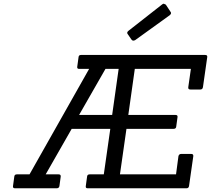

<svg xmlns="http://www.w3.org/2000/svg" viewBox="-20 -1014 1136 1034"><path d="M894 -932 708 -798Q695 -791 688 -801L668 -830Q660 -839 673 -849L853 -990Q858 -994 862 -994L873 -989L898 -951Q906 -942 894 -932ZM984 0H452Q440 0 442 -12L449 -63Q450 -75 463 -75H539L574 -320H366L226 -75H296Q308 -75 307 -63L300 -12Q298 0 285 0H61Q48 0 50 -12L57 -63Q58 -75 71 -75H139L460 -643H406Q394 -643 396 -655L403 -706Q404 -718 416 -718H1085Q1098 -718 1096 -706L1073 -545Q1071 -532 1059 -532H1005Q992 -532 994 -545L1008 -643H706L671 -395H925Q938 -395 936 -383L929 -332Q928 -320 914 -320H661L626 -75H928L941 -173Q944 -185 956 -185H1010Q1022 -185 1021 -173L998 -12Q996 0 984 0ZM584 -395 619 -643H548L406 -395Z"/></svg>

Font: Sanchez
Style: Italic
Weight: 400
Designer: Daniel Hernández
Foundry: LatinoType
Version: Version 1.001